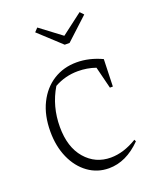

<svg xmlns="http://www.w3.org/2000/svg" viewBox="-132 -772 698 857"><g transform="rotate(-20 216.5 -343.0)"><path d="M237 7Q182 7 138.5 -24.5Q95 -56 70.5 -111Q46 -166 46 -236Q46 -313 74 -369.5Q102 -426 150.5 -456.5Q199 -487 261 -487Q321 -487 381 -459L377 -330H363L337 -434Q297 -448 253 -448Q193 -448 141 -419Q93 -339 93 -241Q93 -145 140.5 -90Q188 -35 261 -35Q322 -35 386 -74L390 -65Q319 7 237 7ZM239 -579 134 -676 150 -693 251 -617 351 -693 367 -676 262 -579Z"/></g></svg>

Font: Piazzolla ExtraLight
Style: Regular
Weight: 200
Designer: Juan Pablo del Peral
Foundry: Huerta Tipografica
Version: Version 1.330